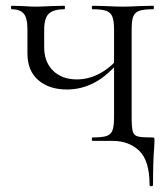

<svg xmlns="http://www.w3.org/2000/svg" viewBox="-20 -488 583 665"><path d="M370 0H301Q298 0 298 -6Q298 -12 301 -12Q334 -12 349 -17Q364 -22 369.5 -36.5Q375 -51 375 -81V-385Q375 -415 369.5 -429.5Q364 -444 349 -450Q334 -456 301 -456Q298 -456 298 -462Q298 -468 301 -468L344 -467Q382 -465 406 -465Q429 -465 465 -467L511 -468Q513 -468 513 -462Q513 -456 511 -456Q478 -456 462.5 -450.5Q447 -445 441.5 -431Q436 -417 436 -387V-81Q436 -46 440 -32.5Q444 -19 457 -15.5Q470 -12 505 -12Q513 -12 514 -10.5Q515 -9 515 0L514 25Q510 67 510 152Q510 157 504 157Q498 157 498 152Q498 69 462.5 34.5Q427 0 370 0ZM75 -303V-387Q75 -427 61.5 -441.5Q48 -456 21 -456Q18 -456 18 -462Q18 -468 21 -468L56 -467Q88 -465 104 -465Q122 -465 160 -467L203 -468Q205 -468 205 -462Q205 -456 203 -456Q166 -456 149.5 -441Q133 -426 133 -385V-325Q133 -273 164 -243Q195 -213 246 -213Q288 -213 326.5 -234Q365 -255 394 -292L398 -281Q353 -226 307.5 -202Q262 -178 212 -178Q150 -178 112.5 -210.5Q75 -243 75 -303Z"/></svg>

Font: Cormorant SC
Style: Regular
Weight: 400
Designer: Christian Thalmann (Catharsis Fonts)
Foundry: Catharsis Fonts
Version: Version 4.000